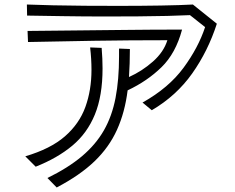

<svg xmlns="http://www.w3.org/2000/svg" viewBox="-20 -766 1040 850"><path d="M611 -312Q727 -377 792.5 -466Q858 -555 888 -646L821 -699Q781 -697 721 -695.5Q661 -694 590 -693.5Q519 -693 444 -693Q349 -693 258.5 -694.5Q168 -696 100 -697L99 -746Q149 -744 215.5 -742.5Q282 -741 357 -740.5Q432 -740 506 -740Q604 -740 692 -741.5Q780 -743 834 -746L940 -661Q901 -540 831 -441Q761 -342 652 -278ZM190 22Q282 -23 343 -74.5Q404 -126 440 -189Q476 -252 491.5 -332.5Q507 -413 507 -516V-551L555 -549Q555 -517 554 -486Q553 -455 551 -425Q609 -451 657 -493.5Q705 -536 721 -588Q553 -588 396.5 -585.5Q240 -583 104 -580L102 -629Q188 -630 297 -631Q406 -632 531 -633.5Q656 -635 786 -635Q758 -530 695 -468.5Q632 -407 545 -366Q533 -269 498 -191.5Q463 -114 398.5 -52Q334 10 231 64ZM92 -74Q204 -107 267.5 -162.5Q331 -218 358 -292.5Q385 -367 385 -457Q385 -505 379 -556L430 -554Q432 -530 433 -507Q434 -484 434 -463Q434 -342 400 -259Q366 -176 300 -121Q234 -66 138 -28Z"/></svg>

Font: Train One
Style: Regular
Weight: 400
Designer: Fontworks Inc.
Foundry: Fontworks Inc.
Version: Version 1.100